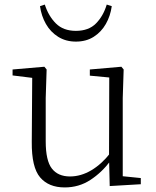

<svg xmlns="http://www.w3.org/2000/svg" viewBox="-20 -806 683 840"><path d="M263 14Q193 14 155.5 -30Q118 -74 119 -185L121 -478L140 -463L35 -476V-502L174 -514L184 -502L180 -377V-188Q180 -103 207 -68.5Q234 -34 286 -34Q334 -34 379.5 -61Q425 -88 463 -137L482 -103H464Q425 -51 375 -18.5Q325 14 263 14ZM460 8 457 -116V-117L458 -467L373 -475V-502L511 -514L521 -502L517 -377V-35L596 -27V0ZM155 -779 176 -786Q192 -736 224.5 -703.5Q257 -671 312 -671Q368 -671 400 -703.5Q432 -736 447 -786L469 -779Q463 -736 443 -701Q423 -666 390 -645Q357 -624 312 -624Q268 -624 234.5 -645Q201 -666 181 -701Q161 -736 155 -779Z"/></svg>

Font: Noto Serif SC ExtraLight
Style: Regular
Weight: 200
Designer: Ryoko NISHIZUKA 西塚涼子 (kana & ideographs); Frank Grießhammer (Latin, Greek & Cyrillic); Wenlong ZHANG 张文龙 (bopomofo); San
Foundry: Adobe
Version: Version 2.002-H1;hotconv 1.1.0;makeotfexe 2.6.0